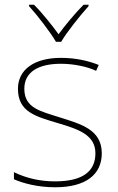

<svg xmlns="http://www.w3.org/2000/svg" viewBox="-20 -783 498 813"><path d="M217 -606H239C263 -647 318 -716 355 -757V-763H334C297 -726 256 -676 228 -638C200 -676 161 -726 124 -763H103V-757C140 -716 193 -647 217 -606ZM411 -134C411 -235 321 -258 233 -286C152 -312 83 -325 83 -407C83 -478 142 -513 238 -513C291 -513 350 -501 387 -483L398 -508C356 -525 301 -538 238 -538C126 -538 56 -489 56 -407C56 -309 131 -290 224 -262C312 -236 384 -212 384 -134C384 -60 334 -15 213 -15C151 -15 92 -28 39 -54V-24C77 -7 140 10 213 10C345 10 411 -45 411 -134Z"/></svg>

Font: Noto Sans Canadian Aboriginal Thin
Style: Regular
Weight: 100
Designer: Monotype Design Team, Typotheque's Kevin King
Foundry: Monotype Imaging Inc.
Version: Version 2.004